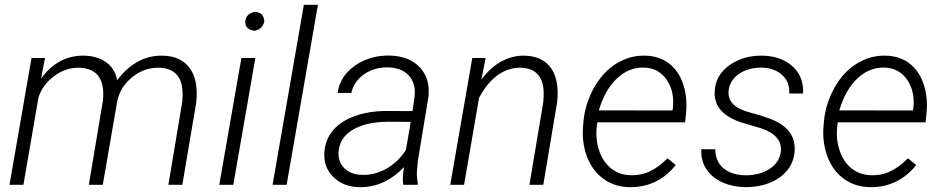

<svg xmlns="http://www.w3.org/2000/svg" viewBox="-20 -770 3919 800"><path d="M167.5 -528.3 150.9 -442.4Q222.2 -540 330.1 -538.1Q385.7 -537.1 422.6 -510.3Q459.5 -483.4 468.3 -435.5Q504.4 -484.9 552.5 -512Q600.6 -539.1 657.2 -538.1Q732.4 -536.6 768.8 -488.5Q805.2 -440.4 798.8 -355.5L797.9 -344.2L739.7 0H681.6L739.3 -345.2Q742.2 -374 739.7 -399.9Q730 -486.3 641.1 -487.8Q581.5 -488.8 531.5 -449Q481.4 -409.2 468.8 -349.6L408.2 0H350.1L408.7 -349.6Q422.9 -484.4 309.6 -487.8Q253.4 -488.8 205.1 -452.6Q156.7 -416.5 140.1 -362.8L77.6 0H19.5L111.3 -528.3Z M952.1 0H893.6L985.8 -528.3H1043.9ZM1002 -681.2Q1004.4 -712.9 1043.9 -721.2Q1063 -717.8 1071 -709.2Q1079.1 -700.7 1081.5 -681.2Q1076.7 -662.6 1067.4 -654.1Q1058.1 -645.5 1039.6 -641.6Q1000 -647.5 1002 -681.2Z M1174.3 0H1115.7L1246.1 -750H1304.7Z M1660.2 0Q1657.7 -18.6 1658.7 -37.1L1663.1 -73.7Q1626.5 -34.2 1579.3 -11.7Q1532.2 10.7 1477.5 9.8Q1410.6 8.8 1368.9 -32.5Q1327.1 -73.7 1331.5 -136.2Q1335.4 -188.5 1367.4 -226.8Q1399.4 -265.1 1458.5 -286.4Q1517.6 -307.6 1590.8 -307.6L1698.7 -307.1L1707.5 -367.7Q1713.4 -421.9 1684.1 -454.6Q1654.8 -487.3 1597.7 -489.3Q1540 -490.2 1497.3 -460.7Q1454.6 -431.2 1443.8 -382.8H1386.7Q1396.5 -452.1 1458 -495.8Q1519.5 -539.6 1603.5 -538.6Q1685.1 -536.6 1729.2 -489.3Q1773.4 -441.9 1765.1 -366.2L1721.2 -100.6L1717.3 -58.1Q1715.8 -31.7 1721.2 -5.9L1720.2 0ZM1487.3 -41.5Q1541 -39.6 1590.1 -67.1Q1639.2 -94.7 1671.4 -145.5L1691.4 -262.2L1598.1 -262.7Q1509.3 -262.7 1453.1 -231.2Q1397 -199.7 1391.1 -141.1Q1386.7 -98.1 1413.8 -70.3Q1440.9 -42.5 1487.3 -41.5Z M2003.4 -528.3 1985.8 -438Q2021 -486.8 2067.1 -512.9Q2113.3 -539.1 2166 -538.1Q2242.2 -536.1 2276.9 -484.9Q2311.5 -433.6 2301.3 -343.8L2243.7 0H2186L2243.7 -344.7Q2246.6 -372.6 2244.6 -398.4Q2236.3 -485.4 2149.9 -487.8Q2098.6 -488.8 2054.2 -457.3Q2009.8 -425.8 1976.1 -362.3L1913.6 0H1856L1947.8 -528.3Z M2603 9.8Q2539.6 8.8 2493.2 -25.6Q2446.8 -60.1 2425 -119.4Q2403.3 -178.7 2409.7 -247.6L2411.1 -264.2Q2418 -337.4 2454.6 -403.6Q2491.2 -469.7 2547.4 -504.6Q2603.5 -539.6 2667.5 -538.1Q2726.6 -537.1 2767.3 -505.9Q2808.1 -474.6 2826.7 -418.9Q2845.2 -363.3 2838.4 -295.9L2834.5 -260.3H2468.8L2467.3 -248.5Q2460 -195.3 2475.1 -146.7Q2490.2 -98.1 2524.7 -69.6Q2559.1 -41 2607.4 -40Q2654.3 -38.6 2691.9 -58.1Q2729.5 -77.6 2761.2 -110.4L2795.4 -82.5Q2759.8 -36.6 2710.7 -12.9Q2661.6 10.7 2603 9.8ZM2664.6 -488.3Q2601.1 -490.7 2550.8 -443.4Q2500.5 -396 2475.1 -310.1L2781.7 -309.6L2783.2 -316.9Q2792 -386.2 2758.8 -436.3Q2725.6 -486.3 2664.6 -488.3Z M3233.4 -137.7Q3241.2 -205.1 3151.4 -235.4L3067.4 -260.3Q2951.7 -299.3 2958 -390.6Q2961.4 -456.5 3018.8 -497.8Q3076.2 -539.1 3155.3 -538.1Q3232.9 -537.1 3281.2 -494.4Q3329.6 -451.7 3326.2 -380.4H3268.6Q3271.5 -427.7 3239 -457.5Q3206.5 -487.3 3152.8 -488.3Q3097.2 -488.3 3059.1 -462.2Q3021 -436 3016.1 -393.1Q3008.8 -330.1 3093.3 -304.7L3154.3 -287.1L3187 -275.9Q3297.4 -234.4 3291 -140.6Q3287.1 -77.1 3236.1 -36.4Q3185.1 4.4 3104.5 9.3L3084.5 9.8Q3031.2 8.8 2988.3 -11Q2945.3 -30.8 2922.4 -66.4Q2899.4 -102.1 2902.3 -148.4L2960.4 -147.9Q2960.4 -98.1 2994.1 -69.3Q3027.8 -40.5 3086.9 -39.6Q3145.5 -39.6 3186.5 -66.2Q3227.5 -92.8 3233.4 -137.7Z M3605 9.8Q3541.5 8.8 3495.1 -25.6Q3448.7 -60.1 3427 -119.4Q3405.3 -178.7 3411.6 -247.6L3413.1 -264.2Q3419.9 -337.4 3456.5 -403.6Q3493.2 -469.7 3549.3 -504.6Q3605.5 -539.6 3669.4 -538.1Q3728.5 -537.1 3769.3 -505.9Q3810.1 -474.6 3828.6 -418.9Q3847.2 -363.3 3840.3 -295.9L3836.4 -260.3H3470.7L3469.2 -248.5Q3461.9 -195.3 3477.1 -146.7Q3492.2 -98.1 3526.6 -69.6Q3561 -41 3609.4 -40Q3656.2 -38.6 3693.8 -58.1Q3731.4 -77.6 3763.2 -110.4L3797.4 -82.5Q3761.7 -36.6 3712.6 -12.9Q3663.6 10.7 3605 9.8ZM3666.5 -488.3Q3603 -490.7 3552.7 -443.4Q3502.4 -396 3477.1 -310.1L3783.7 -309.6L3785.2 -316.9Q3793.9 -386.2 3760.7 -436.3Q3727.5 -486.3 3666.5 -488.3Z"/></svg>

Font: TypoPRO Roboto
Style: Italic
Weight: 300
Italic angle: -12°
Designer: Google
Version: Version 2.136; 2016